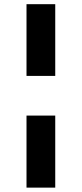

<svg xmlns="http://www.w3.org/2000/svg" viewBox="-20 -747 385 904"><path d="M104.8 -202.8V136.4H240.1V-202.8ZM104.8 -727.3V-389.6H240.1V-727.3Z"/></svg>

Font: Inter-Hewn
Style: Bold
Weight: 700
Designer: Rasmus Andersson
Foundry: rsms
Version: Version 3.012;git-f93a4a705